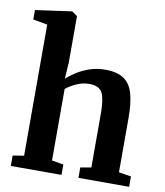

<svg xmlns="http://www.w3.org/2000/svg" viewBox="-89 -892 829 966"><g transform="rotate(10 325.0 -409.5)"><path d="M89 -62.5V-732L15.5 -745.5V-793.5L197 -819H202.5L229 -800.5V-564.5L223.5 -479Q241 -496 270 -514.8Q299 -533.5 336.2 -546.5Q373.5 -559.5 416 -559.5Q477.5 -559.5 511.8 -536.2Q546 -513 559.8 -464.5Q573.5 -416 573.5 -341V-63L636.5 -53V0H377.5V-53L432.5 -63V-341Q432.5 -410.5 417 -442.8Q401.5 -475 349.5 -475Q316 -475 284.2 -460.5Q252.5 -446 231.5 -428.5V-63L291 -53V0H32V-53Z"/></g></svg>

Font: Merriweather Text Regular
Style: Bold
Weight: 700
Designer: Eben Sorkin
Foundry: Eben Sorkin
Version: Version 2.100; ttfautohint (v1.7.19-72a1) -l 8 -r 50 -G 200 